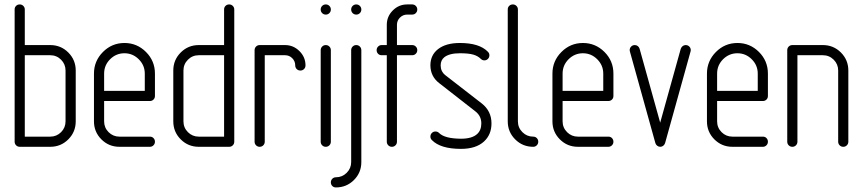

<svg xmlns="http://www.w3.org/2000/svg" viewBox="-20 -656 3856 858"><path d="M45.4 -22.9V-613.8Q45.4 -623.5 52 -629.9Q58.6 -636.2 68.1 -636.2Q77.6 -636.2 84.2 -629.6Q90.8 -623 90.8 -613.8V-454.6H204.6Q252 -454.6 285.2 -421.4Q318.4 -388.2 318.4 -340.8V-113.8Q318.4 -66.4 285.2 -33.2Q252 0 204.6 0H68.4Q58.6 0 52 -6.6Q45.4 -13.2 45.4 -22.9ZM90.8 -45.4H204.6Q232.9 -45.4 252.9 -65.4Q272.9 -85.4 272.9 -113.8V-340.8Q272.9 -369.1 252.9 -389.2Q232.9 -409.2 204.6 -409.2H90.8Z M399.9 -113.8V-327.1Q399.9 -383.3 439.9 -423.6Q480 -463.9 536.1 -463.9Q592.3 -463.9 632.3 -423.8Q672.4 -383.8 672.4 -327.1V-227.1Q672.4 -217.3 665.8 -210.9Q659.2 -204.6 649.9 -204.6H445.3V-113.8Q445.3 -85.4 465.3 -65.4Q485.4 -45.4 513.7 -45.4H649.9Q659.7 -45.4 666 -38.8Q672.4 -32.2 672.4 -22.7Q672.4 -13.2 665.8 -6.6Q659.2 0 649.9 0H513.7Q466.3 0 433.1 -33.2Q399.9 -66.4 399.9 -113.8ZM445.3 -250H627V-327.1Q627 -364.3 600.1 -391.1Q573.2 -418 536.1 -418Q499 -418 472.2 -391.4Q445.3 -364.7 445.3 -327.1Z M754.4 -113.8V-340.8Q754.4 -388.2 787.6 -421.4Q820.8 -454.6 868.2 -454.6H981.4V-613.8Q981.4 -623.5 988 -629.9Q994.6 -636.2 1004.2 -636.2Q1013.7 -636.2 1020.3 -629.6Q1026.9 -623 1026.9 -613.8V-22.9Q1026.9 -13.2 1020.3 -6.6Q1013.7 0 1004.4 0H868.2Q820.8 0 787.6 -33.2Q754.4 -66.4 754.4 -113.8ZM799.8 -113.8Q799.8 -85.4 819.8 -65.4Q839.8 -45.4 868.2 -45.4H981.4V-409.2H868.2Q839.8 -409.2 819.8 -389.2Q799.8 -369.1 799.8 -340.8Z M1117.7 -22.9V-431.6Q1117.7 -441.4 1124.3 -448Q1130.9 -454.6 1140.6 -454.6H1253.9Q1291 -454.6 1318.1 -427.7Q1345.2 -400.9 1345.2 -363.8Q1345.2 -354 1338.6 -347.4Q1332 -340.8 1322.3 -340.8Q1312.5 -340.8 1305.9 -347.4Q1299.3 -354 1299.3 -363.8Q1299.3 -382.3 1286.1 -395.8Q1272.9 -409.2 1253.9 -409.2H1163.1V-22.9Q1163.1 -13.2 1156.5 -6.6Q1149.9 0 1140.4 0Q1130.9 0 1124.3 -6.6Q1117.7 -13.2 1117.7 -22.9Z M1413.1 -22.9V-431.6Q1413.1 -441.4 1419.7 -448Q1426.3 -454.6 1435.8 -454.6Q1445.3 -454.6 1451.9 -448Q1458.5 -441.4 1458.5 -431.6V-22.9Q1458.5 -13.2 1451.9 -6.6Q1445.3 0 1435.8 0Q1426.3 0 1419.7 -6.6Q1413.1 -13.2 1413.1 -22.9ZM1419.7 -597.4Q1413.1 -604 1413.1 -613.5Q1413.1 -623 1419.7 -629.6Q1426.3 -636.2 1435.8 -636.2Q1445.3 -636.2 1451.9 -629.6Q1458.5 -623 1458.5 -613.5Q1458.5 -604 1451.9 -597.4Q1445.3 -590.8 1435.8 -590.8Q1426.3 -590.8 1419.7 -597.4Z M1481 136.2Q1509.3 136.2 1529.3 116.2Q1549.3 96.2 1549.3 68.4V-431.6Q1549.3 -441.4 1555.9 -448Q1562.5 -454.6 1572 -454.6Q1581.5 -454.6 1588.1 -448Q1594.7 -441.4 1594.7 -431.6V68.4Q1594.7 115.7 1561.5 148.7Q1528.3 181.6 1481 181.6Q1471.2 181.6 1464.8 175Q1458.5 168.5 1458.5 158.9Q1458.5 149.4 1465.1 142.8Q1471.7 136.2 1481 136.2ZM1555.9 -597.4Q1549.3 -604 1549.3 -613.5Q1549.3 -623 1555.9 -629.6Q1562.5 -636.2 1572 -636.2Q1581.5 -636.2 1588.1 -629.6Q1594.7 -623 1594.7 -613.5Q1594.7 -604 1588.1 -597.4Q1581.5 -590.8 1572 -590.8Q1562.5 -590.8 1555.9 -597.4Z M1685.5 -454.6H1708.5V-545.4Q1708.5 -582.5 1735.4 -609.4Q1762.2 -636.2 1799.3 -636.2H1821.8Q1831.5 -636.2 1838.1 -629.6Q1844.7 -623 1844.7 -613.5Q1844.7 -604 1838.1 -597.4Q1831.5 -590.8 1821.8 -590.8H1799.3Q1780.8 -590.8 1767.3 -577.4Q1753.9 -564 1753.9 -545.4V-454.6H1821.8Q1831.5 -454.6 1838.1 -448Q1844.7 -441.4 1844.7 -431.9Q1844.7 -422.4 1838.1 -415.8Q1831.5 -409.2 1821.8 -409.2H1753.9V-22.9Q1753.9 -13.2 1747.3 -6.6Q1740.7 0 1731.2 0Q1721.7 0 1715.1 -6.6Q1708.5 -13.2 1708.5 -22.9V-409.2H1685.5Q1675.8 -409.2 1669.4 -415.8Q1663.1 -422.4 1663.1 -431.9Q1663.1 -441.4 1669.7 -448Q1676.3 -454.6 1685.5 -454.6Z M1903.3 -45.4Q1903.3 -55.2 1909.9 -61.8Q1916.5 -68.4 1926.3 -68.4Q1935.5 -68.4 1942.4 -61.5Q1967.3 -36.6 2040 -36.1Q2089.4 -36.1 2112.3 -57.1Q2130.9 -74.2 2130.9 -104.5Q2130.9 -137.7 2104.5 -158.2L1942.4 -284.7Q1903.8 -314.5 1903.3 -363.8Q1903.3 -409.7 1937.5 -436.5Q1972.7 -463.9 2035.2 -463.9Q2122.1 -463.9 2160.2 -424.8Q2167 -418 2167 -409.2Q2167 -399.4 2160.4 -392.8Q2153.8 -386.2 2144.5 -386.2Q2135.3 -386.2 2128.4 -393.1Q2115.2 -406.2 2094.5 -412.1Q2073.7 -418 2035.2 -418Q1988.3 -418 1965.8 -400.4Q1949.2 -387.2 1949.2 -363.8Q1949.2 -336.9 1969.7 -320.3L2132.8 -193.8Q2176.3 -159.7 2176.3 -104.5Q2176.3 -54.2 2142.6 -23.4Q2106.4 9.3 2040 9.3Q1948.7 9.3 1910.2 -29.8Q1903.3 -36.6 1903.3 -45.4Z M2249 -113.8V-613.8Q2249 -623.5 2255.6 -629.9Q2262.2 -636.2 2271.7 -636.2Q2281.2 -636.2 2287.8 -629.6Q2294.4 -623 2294.4 -613.8V-113.8Q2294.4 -85.4 2314.5 -65.4Q2334.5 -45.4 2362.8 -45.4Q2372.6 -45.4 2378.9 -38.8Q2385.3 -32.2 2385.3 -22.7Q2385.3 -13.2 2378.7 -6.6Q2372.1 0 2362.8 0Q2315.4 0 2282.2 -33.2Q2249 -66.4 2249 -113.8Z M2448.7 -113.8V-327.1Q2448.7 -383.3 2488.8 -423.6Q2528.8 -463.9 2585 -463.9Q2641.1 -463.9 2681.2 -423.8Q2721.2 -383.8 2721.2 -327.1V-227.1Q2721.2 -217.3 2714.6 -210.9Q2708 -204.6 2698.7 -204.6H2494.1V-113.8Q2494.1 -85.4 2514.2 -65.4Q2534.2 -45.4 2562.5 -45.4H2698.7Q2708.5 -45.4 2714.8 -38.8Q2721.2 -32.2 2721.2 -22.7Q2721.2 -13.2 2714.6 -6.6Q2708 0 2698.7 0H2562.5Q2515.1 0 2481.9 -33.2Q2448.7 -66.4 2448.7 -113.8ZM2494.1 -250H2675.8V-327.1Q2675.8 -364.3 2648.9 -391.1Q2622.1 -418 2585 -418Q2547.9 -418 2521 -391.4Q2494.1 -364.7 2494.1 -327.1Z M2793.9 -431.6Q2793.9 -441.4 2800.5 -448Q2807.1 -454.6 2816.9 -454.6Q2824.7 -454.6 2830.6 -449.7Q2836.4 -444.8 2838.4 -437.5L2930.2 -107.9L3022 -437.5Q3024.4 -444.8 3030.3 -449.7Q3036.1 -454.6 3043.9 -454.6Q3053.7 -454.6 3060.3 -448Q3066.9 -441.4 3066.9 -431.6Q3066.9 -429.2 3065.9 -425.8L2952.1 -16.6Q2949.7 -9.3 2943.8 -4.6Q2938 0 2930.4 0Q2922.9 0 2916.7 -4.9Q2910.6 -9.8 2908.7 -16.6L2794.9 -425.8Q2793.9 -429.2 2793.9 -431.6Z M3139.2 -113.8V-327.1Q3139.2 -383.3 3179.2 -423.6Q3219.2 -463.9 3275.4 -463.9Q3331.5 -463.9 3371.6 -423.8Q3411.6 -383.8 3411.6 -327.1V-227.1Q3411.6 -217.3 3405 -210.9Q3398.4 -204.6 3389.2 -204.6H3184.6V-113.8Q3184.6 -85.4 3204.6 -65.4Q3224.6 -45.4 3252.9 -45.4H3389.2Q3398.9 -45.4 3405.3 -38.8Q3411.6 -32.2 3411.6 -22.7Q3411.6 -13.2 3405 -6.6Q3398.4 0 3389.2 0H3252.9Q3205.6 0 3172.4 -33.2Q3139.2 -66.4 3139.2 -113.8ZM3184.6 -250H3366.2V-327.1Q3366.2 -364.3 3339.4 -391.1Q3312.5 -418 3275.4 -418Q3238.3 -418 3211.4 -391.4Q3184.6 -364.7 3184.6 -327.1Z M3498 -22.9V-431.6Q3498 -441.4 3504.6 -448Q3511.2 -454.6 3521 -454.6H3657.2Q3704.6 -454.6 3737.8 -421.4Q3771 -388.2 3771 -340.8V-22.9Q3771 -13.2 3764.4 -6.6Q3757.8 0 3748.3 0Q3738.8 0 3732.2 -6.6Q3725.6 -13.2 3725.6 -22.9V-340.8Q3725.6 -369.1 3705.6 -389.2Q3685.5 -409.2 3657.2 -409.2H3543.5V-22.9Q3543.5 -13.2 3536.9 -6.6Q3530.3 0 3520.8 0Q3511.2 0 3504.6 -6.6Q3498 -13.2 3498 -22.9Z"/></svg>

Font: OpenGost Type A TT
Style: Regular
Weight: 400
Version: Version 0.3